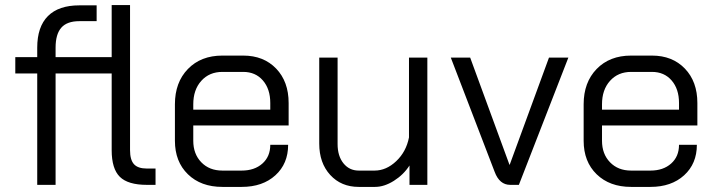

<svg xmlns="http://www.w3.org/2000/svg" viewBox="-20 -725 2805 753"><path d="M590 -64V0H556Q482 0 450 -31.5Q418 -63 418 -136V-437H198V0H126V-437H40V-501H126V-538Q126 -620 168 -662Q210 -704 291 -704H359V-642H291Q243 -642 220.5 -616.5Q198 -591 198 -538V-501H418V-705H490V-136Q490 -98 505.5 -81Q521 -64 556 -64Z M666 -173V-316Q666 -402 717 -454.5Q768 -507 852 -507H934Q1014 -507 1063 -456Q1112 -405 1112 -321V-233H738V-173Q738 -121 769.5 -88.5Q801 -56 852 -56H928Q978 -56 1009 -83.5Q1040 -111 1040 -157H1110Q1110 -83 1060 -37.5Q1010 8 928 8H852Q768 8 717 -41.5Q666 -91 666 -173ZM1040 -295V-321Q1040 -376 1011 -409.5Q982 -443 934 -443H852Q801 -443 769.5 -408Q738 -373 738 -316V-295Z M1232 -162V-499H1304V-160Q1304 -113 1327 -84.5Q1350 -56 1387 -56H1449Q1495 -56 1534 -93Q1573 -130 1584 -186V-499H1656V0H1586V-76Q1563 -40 1525 -16Q1487 8 1451 8H1387Q1318 8 1275 -39Q1232 -86 1232 -162Z M1920 -51 1748 -499H1824L1978 -79H1979L2133 -499H2209L2015 0H1981Q1939 0 1920 -51Z M2269 -173V-316Q2269 -402 2320 -454.5Q2371 -507 2455 -507H2537Q2617 -507 2666 -456Q2715 -405 2715 -321V-233H2341V-173Q2341 -121 2372.5 -88.5Q2404 -56 2455 -56H2531Q2581 -56 2612 -83.5Q2643 -111 2643 -157H2713Q2713 -83 2663 -37.5Q2613 8 2531 8H2455Q2371 8 2320 -41.5Q2269 -91 2269 -173ZM2643 -295V-321Q2643 -376 2614 -409.5Q2585 -443 2537 -443H2455Q2404 -443 2372.5 -408Q2341 -373 2341 -316V-295Z"/></svg>

Font: Bai Jamjuree
Style: Regular
Weight: 400
Designer: Katatrad Aksorn Co.,Ltd.
Foundry: Cadson Demak Co.,Ltd.
Version: Version 1.000; ttfautohint (v1.6)